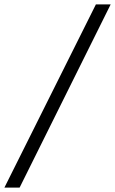

<svg xmlns="http://www.w3.org/2000/svg" viewBox="-61 -767 522 871"><path d="M-41 84 374 -747H441L28 84Z"/></svg>

Font: Figtree Light
Style: Italic
Weight: 300
Italic angle: -9.5°
Foundry: Erik Kennedy
Version: Version 2.001; ttfautohint (v1.8.4.7-5d5b);gftools[0.9.27]